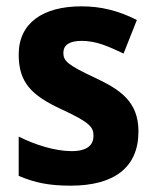

<svg xmlns="http://www.w3.org/2000/svg" viewBox="-20 -576 490 606"><path d="M417 -161C417 -255 360 -293 279 -331C193 -371 180 -384 180 -409C180 -434 199 -447 238 -447C285 -447 323 -429 370 -407L412 -513C352 -543 298 -556 237 -556C115 -556 39 -503 39 -404C39 -315 80 -275 172 -232C268 -188 275 -173 275 -147C275 -118 255 -99 206 -99C154 -99 90 -119 39 -145V-21C90 1 136 10 203 10C341 10 417 -48 417 -161Z"/></svg>

Font: Noto Sans Sinhala UI SemiCondensed
Style: Bold
Weight: 700
Width: 4
Designer: Jelle Bosma - Monotype Design Team
Foundry: Monotype Imaging Inc.
Version: Version 2.006